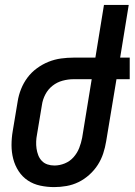

<svg xmlns="http://www.w3.org/2000/svg" viewBox="-20 -755 549 783"><path d="M201 8Q172 8 144 2Q116 -4 93.5 -19Q71 -34 56 -57Q41 -80 34 -107Q27 -134 27 -163Q27 -192 32 -221L52 -341Q56 -367 66 -392Q76 -417 92 -438.5Q108 -460 130.5 -476.5Q153 -493 178 -503Q203 -513 229 -516.5Q255 -520 280 -520H369L404 -735H505L470 -520H509V-432H455L413 -179Q409 -154 401 -129.5Q393 -105 379 -83Q365 -61 344.5 -42.5Q324 -24 300.5 -12.5Q277 -1 251.5 3.5Q226 8 201 8ZM202 -80Q223 -80 244 -88.5Q265 -97 280 -114Q295 -131 303 -151.5Q311 -172 315 -193L354 -432H280Q258 -432 235.5 -426Q213 -420 194.5 -405.5Q176 -391 165 -370Q154 -349 151 -327L131 -207Q128 -192 127.5 -177.5Q127 -163 129 -149Q131 -135 136 -122Q141 -109 150.5 -99Q160 -89 173.5 -84.5Q187 -80 202 -80Z"/></svg>

Font: Iosevka Term Curly Semibold
Style: Italic
Weight: 600
Italic angle: -9°
Designer: Belleve Invis
Foundry: Belleve Invis
Version: Version 32.3.0